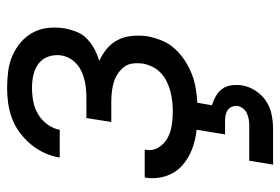

<svg xmlns="http://www.w3.org/2000/svg" viewBox="-144 -424 788 540"><g transform="rotate(-90 250.0 -154.0)"><path d="M57 220 68 153H168Q176 153 184.5 151.5Q193 150 201 146.5Q209 143 214.5 136Q220 129 222 121Q223 113 220 105Q217 97 210.5 92.5Q204 88 196 86.5Q188 85 180 85H142L155 5Q126 2 100 -8Q74 -18 54 -36Q34 -54 25 -81Q16 -108 20 -137L21 -141H99V-139Q95 -119 105 -102.5Q115 -86 131.5 -77Q148 -68 167.5 -65Q187 -62 206 -62Q220 -62 234 -63.5Q248 -65 262 -68.5Q276 -72 289.5 -78.5Q303 -85 314 -95Q325 -105 331.5 -118Q338 -131 341 -145Q343 -160 341.5 -174Q340 -188 332 -198.5Q324 -209 313 -216.5Q302 -224 288.5 -228Q275 -232 261 -233.5Q247 -235 233 -235H177L188 -305H244Q256 -305 268.5 -306Q281 -307 293.5 -310Q306 -313 317.5 -318Q329 -323 339 -331.5Q349 -340 355.5 -351.5Q362 -363 364 -375Q367 -394 361 -411.5Q355 -429 341 -439.5Q327 -450 309.5 -454Q292 -458 273 -458Q254 -458 235 -454.5Q216 -451 199 -441Q182 -431 170 -414.5Q158 -398 155 -380H77Q80 -401 89.5 -422Q99 -443 113.5 -460.5Q128 -478 146.5 -492Q165 -506 186.5 -514Q208 -522 229.5 -525Q251 -528 272 -528Q296 -528 319.5 -525Q343 -522 363.5 -513Q384 -504 401 -489.5Q418 -475 428.5 -455.5Q439 -436 441.5 -412.5Q444 -389 440 -365Q437 -349 430.5 -332.5Q424 -316 411 -303.5Q398 -291 382 -282.5Q366 -274 349 -269Q368 -260 383.5 -247Q399 -234 408 -216Q417 -198 419 -176.5Q421 -155 418 -133Q414 -113 406 -93Q398 -73 383 -56.5Q368 -40 349.5 -28Q331 -16 311.5 -8.5Q292 -1 271.5 2.5Q251 6 231 7L224 48Q237 52 249.5 59Q262 66 270 77Q278 88 280 102.5Q282 117 280 132Q277 152 265 170.5Q253 189 235.5 200.5Q218 212 197.5 216Q177 220 157 220Z"/></g></svg>

Font: Iosevka Curly
Style: Italic
Weight: 400
Italic angle: -9°
Monospace: yes
Designer: Belleve Invis
Foundry: Belleve Invis
Version: Version 22.1.2; ttfautohint (v1.8.4)